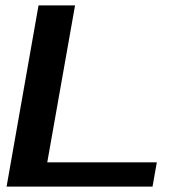

<svg xmlns="http://www.w3.org/2000/svg" viewBox="-20 -695 706 715"><path d="M4.5 0H548L564 -90.5H156L259.5 -675H123.5Z"/></svg>

Font: Anybody Expanded Medium
Style: Italic
Weight: 500
Width: 7
Italic angle: -10°
Version: Version 1.113;gftools[0.9.25]